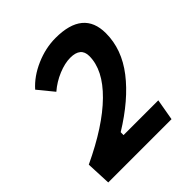

<svg xmlns="http://www.w3.org/2000/svg" viewBox="-191 -836 968 968"><g transform="rotate(-45 293.0 -351.5)"><path d="M28.8 0 22.9 -132.8Q210 -220.7 311 -320.1Q412.1 -419.4 412.1 -518.1Q412.1 -580.1 337.9 -580.1Q299.3 -580.1 252.4 -560.8Q205.6 -541.5 167 -508.3L99.1 -591.3Q144 -642.1 214.4 -672.6Q284.7 -703.1 356 -703.1Q552.7 -703.1 552.7 -540.5Q552.7 -425.8 473.9 -324Q395 -222.2 252.4 -134.8L252 -114.3H500L480 0Z"/></g></svg>

Font: CaskaydiaCove NFP
Style: Bold Italic
Weight: 700
Italic angle: -10°
Designer: Aaron Bell
Foundry: Saja Typeworks
Version: Version 2111.001; VTT 6.35;Nerd Fonts 3.1.1